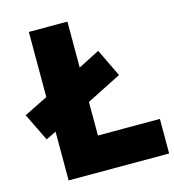

<svg xmlns="http://www.w3.org/2000/svg" viewBox="-144 -810 842 928"><g transform="rotate(-15 277.0 -346.5)"><path d="M278 -488C315 -507 355 -528 385 -543L452 -404L278 -316V-148H588V25H85V-219L34 -194L-34 -333L85 -392V-718H278Z"/></g></svg>

Font: Repo Black
Style: Regular
Weight: 900
Designer: Stefan Peev
Foundry: Context Ltd
Version: Version 1.502